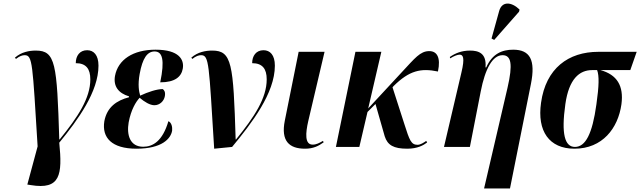

<svg xmlns="http://www.w3.org/2000/svg" viewBox="-20 -828 3608 1082"><path d="M153 215C321 243 332 157 314 -24C420 -153 535 -312 535 -458C535 -518 508 -545 471 -545C429 -545 407 -513 407 -472C465 -472 489 -440 489 -381C489 -275 420 -170 316 -42H314C301 -470 293 -543 182 -543C145 -543 100 -535 64 -503L70 -496C90 -512 106 -517 119 -517C164 -517 163 -471 192 -3L134 212Z M749 10C893 10 943 -47 950 -92C952 -112 947 -137 929 -145C896 -32 841 -1 787 -1C712 -1 693 -68 705 -138C718 -209 746 -255 767 -277C794 -254 825 -235 850 -235C880 -235 904 -258 909 -286C913 -309 906 -320 897 -326C864 -326 815 -310 770 -289C763 -312 756 -350 767 -411C783 -500 810 -538 851 -538C896 -538 909 -490 883 -364C967 -364 1002 -396 1010 -441C1019 -491 990 -548 857 -548C730 -548 645 -492 628 -400C618 -342 647 -303 707 -285V-280C638 -262 583 -225 568 -145C553 -52 610 10 749 10Z M1187 10 1288 0C1399 -134 1529 -303 1529 -458C1529 -518 1502 -545 1465 -545C1423 -545 1401 -513 1401 -472C1459 -472 1483 -440 1483 -381C1483 -275 1414 -170 1310 -42H1308C1295 -470 1287 -543 1176 -543C1139 -543 1094 -535 1058 -503L1064 -496C1084 -512 1100 -517 1113 -517C1159 -517 1157 -470 1187 10Z M1699 10C1747 10 1776 -6 1804 -26L1800 -34C1779 -22 1763 -13 1742 -13C1696 -13 1702 -79 1717 -145L1809 -536H1663L1585 -148C1562 -33 1610 10 1699 10Z M1873 0H2005L2051 -197L2096 -242L2148 -60C2164 -10 2198 10 2275 10C2332 10 2366 -9 2387 -25L2382 -34C2369 -25 2350 -12 2333 -12C2297 -12 2288 -37 2259 -128L2192 -336L2198 -343C2287 -431 2352 -445 2448 -425C2465 -505 2442 -540 2399 -540C2348 -540 2318 -500 2246 -423L2055 -217L2129 -536H1983Z M2765 -603 2905 -762 2908 -774C2863 -818 2809 -823 2793 -766L2750 -611ZM2708 234H2854L2972 -355C2999 -490 2967 -548 2872 -548C2809 -548 2754 -525 2720 -448H2716C2723 -528 2677 -543 2629 -543C2580 -543 2544 -527 2515 -507L2517 -499C2539 -513 2559 -520 2570 -520C2589 -520 2601 -505 2580 -418L2482 0H2628L2689 -312C2714 -441 2756 -517 2812 -517C2861 -517 2871 -467 2840 -333Z M3217 10C3375 10 3463 -105 3482 -240C3496 -345 3457 -407 3364 -433H3532L3568 -536H3352C3183 -536 3056 -443 3029 -249C3006 -89 3075 10 3217 10ZM3220 0C3163 0 3142 -72 3166 -241C3186 -383 3245 -433 3317 -433H3345C3357 -401 3356 -345 3341 -240C3318 -72 3279 0 3220 0Z"/></svg>

Font: Noto Serif Display Condensed
Style: Bold Italic
Weight: 700
Width: 3
Italic angle: -12°
Designer: Monotype Design Team
Foundry: Monotype Imaging Inc.
Version: Version 2.009